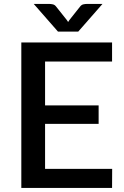

<svg xmlns="http://www.w3.org/2000/svg" viewBox="-20 -930 616 950"><path d="M535 -94.5 534.5 0H85.5V-720H534.5V-625.5H203V-408.5H468V-317H203V-94.5ZM487 -910.5 367 -773.5H267L147 -910.5H225Q231.5 -910.5 241.2 -908.5Q251 -906.5 258 -897L310.5 -831Q314.5 -825.5 317 -821Q319.5 -825.5 323.5 -831L375.5 -896.5Q383 -906.5 392.5 -908.5Q402 -910.5 409 -910.5Z"/></svg>

Font: Lato 2
Style: Regular
Weight: 600
Designer: Lukasz Dziedzic with Adam Twardoch and Botio Nikoltchev
Foundry: tyPoland Lukasz Dziedzic
Version: Version 2.015; 2015-08-06; http://www.latofonts.com/